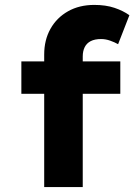

<svg xmlns="http://www.w3.org/2000/svg" viewBox="-20 -762 568 782"><path d="M160 0V-540Q160 -599 185.5 -644.5Q211 -690 257 -716Q303 -742 364 -742Q411 -742 446.5 -730Q482 -718 507 -700L461 -582Q447 -590 428.5 -596.5Q410 -603 392 -603Q366 -603 349.5 -594.5Q333 -586 325 -570Q317 -554 317 -532V0H239Q214 0 194 0Q174 0 160 0ZM67 -380V-512H470V-380Z"/></svg>

Font: Lexend Exa
Style: Bold
Weight: 700
Designer: Bonnie Shaver-Troup, Thomas Jockin
Foundry: Lexend
Version: Version 1.007